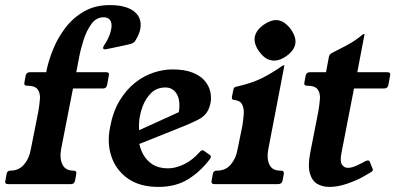

<svg xmlns="http://www.w3.org/2000/svg" viewBox="-42 -724 1554 755"><path d="M141 -447Q149 -486 167 -530.5Q185 -575 215 -614.5Q245 -654 288.5 -679Q332 -704 390 -704Q433 -704 460.5 -693Q488 -682 500.5 -663Q513 -644 511 -619.5Q509 -595 492 -567Q486 -554 467 -550Q450 -546 428.5 -541.5Q407 -537 390.5 -533.5Q374 -530 372 -530Q364 -530 363.5 -534.5Q363 -539 368 -547Q380 -564 387.5 -583Q395 -602 396.5 -618.5Q398 -635 390.5 -645.5Q383 -656 365 -656Q337 -656 318 -630.5Q299 -605 287 -568Q275 -531 269 -498L258 -440H376Q389 -440 386 -427L379 -389Q376 -376 363 -376H245L198 -136Q192 -101 203.5 -77Q215 -53 247 -53Q260 -53 258 -40L253 -13Q250 0 237 0H-11Q-24 0 -21 -13L-16 -40Q-14 -53 -1 -53Q32 -53 52.5 -77Q73 -101 79 -136L109 -287Q113 -311 115 -334Q117 -357 106.5 -372Q96 -387 64 -387Q51 -387 54 -400L59 -427Q62 -440 75 -440H140Z M783 -98Q746 -49 697.5 -19Q649 11 581 11Q508 11 461.5 -21.5Q415 -54 396.5 -107.5Q378 -161 391 -224Q402 -285 428.5 -328.5Q455 -372 489.5 -399Q524 -426 562 -438.5Q600 -451 636 -451Q683 -451 714 -439Q745 -427 762 -407.5Q779 -388 784.5 -365Q790 -342 786 -320Q781 -295 769.5 -279.5Q758 -264 737.5 -253.5Q717 -243 686 -230L449 -135L450 -187L723 -311L640 -225Q662 -268 663.5 -303Q665 -338 650 -359Q635 -380 609 -380Q574 -380 552 -358Q530 -336 518.5 -304.5Q507 -273 505 -243.5Q503 -214 508 -200L504 -170Q507 -143 520.5 -118Q534 -93 558 -77.5Q582 -62 619 -62Q648 -62 681.5 -78Q715 -94 743 -126Q752 -137 760 -131L784 -114Q791 -109 783 -98Z M1063 -53Q1076 -53 1074 -40L1069 -13Q1066 0 1051 0H802Q787 0 790 -13L795 -40Q797 -53 810 -53H812Q845 -53 865.5 -77Q886 -101 892 -136L911 -229Q915 -254 916.5 -276Q918 -298 910 -313.5Q902 -329 878 -331Q868 -332 870 -343L876 -373Q877 -378 880.5 -380.5Q884 -383 891 -384Q948 -397 986.5 -416Q1025 -435 1068 -465Q1072 -467 1074 -467H1075Q1077 -467 1076 -465L1013 -137Q1006 -102 1017 -77.5Q1028 -53 1060 -53ZM1054 -644Q1081 -638 1103 -607Q1124 -576 1119 -550Q1113 -523 1082 -502Q1051 -481 1024 -487Q999 -491 976 -523Q955 -553 960 -580Q966 -607 997 -628Q1028 -649 1054 -644Z M1422 -63Q1425 -60 1424 -55Q1423 -50 1415 -46L1386 -29Q1359 -14 1322.5 -1.5Q1286 11 1253 11Q1226 11 1205.5 -1Q1185 -13 1176.5 -42.5Q1168 -72 1178 -124L1210 -287Q1214 -311 1216 -334Q1218 -357 1207.5 -372Q1197 -387 1165 -387Q1152 -387 1155 -400L1160 -427Q1163 -440 1176 -440H1240L1251 -499Q1253 -510 1262 -515Q1284 -526 1319 -544.5Q1354 -563 1384 -588Q1386 -590 1389 -590H1391Q1392 -590 1391 -587L1363 -440H1481Q1495 -440 1492 -427L1485 -389Q1482 -376 1468 -376H1350L1301 -124Q1294 -90 1302.5 -77Q1311 -64 1326 -64Q1341 -64 1359.5 -72.5Q1378 -81 1394 -90Q1398 -92 1400.5 -92.5Q1403 -93 1405 -93Q1411 -93 1413 -86Z"/></svg>

Font: Young Serif Light
Style: Italic
Weight: 300
Italic angle: -10.979°
Designer: Bastien Sozeau
Foundry: NBR — Bastien Sozeau
Version: Version 5.001